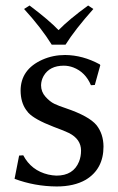

<svg xmlns="http://www.w3.org/2000/svg" viewBox="-20 -671 431 701"><path d="M168.9 -507.8Q130.4 -569.8 67.9 -638.2L87.9 -650.9Q158.7 -597.7 193.8 -561Q232.4 -600.6 301.8 -650.9L320.8 -638.2Q253.4 -562.5 219.2 -507.8ZM49.8 -103 64.9 -104Q94.2 -48.3 156.2 -33.7Q171.4 -30.3 186 -29.8Q248 -29.8 268.6 -81.1Q275.9 -99.6 275.9 -121.1Q275.9 -163.1 231.4 -185.5Q216.8 -192.9 175.8 -208Q106 -234.9 83.5 -259.3Q78.6 -265.1 75.2 -270Q55.7 -297.4 55.2 -339.8Q55.2 -417.5 134.8 -453.1Q173.3 -470.2 217.8 -470.2Q282.2 -469.7 344.2 -436L346.2 -433.1L326.2 -360.8L312 -359.9Q292 -407.7 247.6 -424.8Q230.5 -431.2 212.9 -431.2Q161.1 -431.2 139.2 -393.6Q130.4 -377.9 129.9 -359.9Q129.9 -335.9 146 -317.9Q162.1 -299.8 178.5 -292Q194.8 -284.2 218.8 -276.4L220.2 -275.9Q305.2 -247.1 332.5 -213.9Q357.4 -182.1 357.9 -136.2Q357.9 -53.7 293 -14.6Q250.5 9.8 187 9.8Q106.4 9.3 33.2 -18.1Z"/></svg>

Font: Linux Biolinum Capitals O
Style: Small Caps
Weight: 400
Designer: Philipp H. Poll
Foundry: Philipp H. Poll
Version: Version 1.0.4